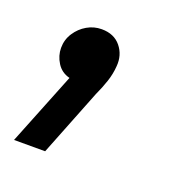

<svg xmlns="http://www.w3.org/2000/svg" viewBox="-80 -149 321 348"><g transform="rotate(20 80.5 24.5)"><path d="M-19 146 37 6Q21 2 12.5 -11.5Q4 -25 4 -40Q4 -56 12.5 -69Q21 -82 34 -89.5Q47 -97 62 -97Q86 -97 99 -81Q112 -65 110 -43Q109 -28 104 -13Q99 2 92 17L41 146Z"/></g></svg>

Font: MuseoModerno Thin Light
Style: Italic
Weight: 300
Italic angle: -9°
Version: Version 1.003